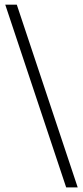

<svg xmlns="http://www.w3.org/2000/svg" viewBox="-20 -687 359 832"><path d="M266.7 125 2.8 -666.7H52.8L316.7 125Z"/></svg>

Font: Afacad Flux Light
Style: Regular
Weight: 300
Designer: Kristian Moeller
Foundry: Dicotype
Version: Version 1.100